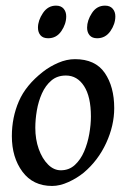

<svg xmlns="http://www.w3.org/2000/svg" viewBox="-20 -625 436 664"><path d="M375 -251Q375 -190.9 347.2 -130.4Q319.3 -69.8 269.5 -27.8Q246.1 -8.8 216.6 4.6Q187 18.1 160.2 18.1Q94.2 18.1 57.6 -31.2Q21 -80.6 21 -154.3Q21 -218.8 45.2 -274.7Q69.3 -330.6 128.9 -377Q151.9 -395 181.2 -407.7Q210.4 -420.4 239.3 -420.4Q309.6 -420.4 342.3 -372.8Q375 -325.2 375 -251ZM294.4 -222.2Q294.4 -290.5 270.8 -327.1Q247.1 -363.8 208 -363.8Q177.7 -363.8 157.5 -346.4Q137.2 -329.1 125 -301.8Q112.8 -274.4 107.4 -242.9Q102.1 -211.4 102.1 -183.1Q102.1 -143.1 114 -109.6Q126 -76.2 146 -56.2Q166 -36.1 190.4 -36.1Q218.8 -36.1 238.8 -54.4Q258.8 -72.8 271 -101.3Q283.2 -129.9 288.8 -162.1Q294.4 -194.3 294.4 -222.2ZM378.9 -568.4Q378.9 -542 361.8 -517.3Q344.7 -492.7 315.9 -492.7Q298.8 -492.7 290 -502.9Q281.2 -513.2 281.2 -529.3Q281.2 -554.2 297.9 -579.8Q314.5 -605.5 343.3 -605.5Q360.4 -605.5 369.6 -595Q378.9 -584.5 378.9 -568.4ZM209 -568.4Q209 -542 192.1 -517.3Q175.3 -492.7 146.5 -492.7Q128.9 -492.7 120.1 -502.9Q111.3 -513.2 111.3 -529.3Q111.3 -554.2 128.4 -579.8Q145.5 -605.5 173.8 -605.5Q190.9 -605.5 200 -595Q209 -584.5 209 -568.4Z"/></svg>

Font: Dai Banna SIL
Style: Italic
Weight: 400
Italic angle: -11°
Designer: Victor Gaultney
Foundry: SIL International
Version: Version 4.000